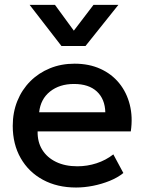

<svg xmlns="http://www.w3.org/2000/svg" viewBox="-20 -780 612 814"><path d="M302.5 15Q222.5 15 162 -17.8Q101.5 -50.5 67.8 -109.5Q34 -168.5 34 -246.5Q34 -303.5 53.5 -351.8Q73 -400 108.5 -435.5Q144 -471 191.8 -490.5Q239.5 -510 296 -510Q357.5 -510 405.5 -488.2Q453.5 -466.5 485.2 -427.5Q517 -388.5 530.2 -336.2Q543.5 -284 534.5 -223H139.5Q138.5 -178.5 159 -145.2Q179.5 -112 217.8 -93.5Q256 -75 308 -75Q350 -75 389.2 -87.8Q428.5 -100.5 460.5 -125.5L503 -46.5Q479 -27 445 -13.2Q411 0.5 374 7.8Q337 15 302.5 15ZM146 -304H426.5Q425 -360 390.8 -392Q356.5 -424 293.5 -424Q232.5 -424 192.2 -392Q152 -360 146 -304ZM240.5 -585 105.5 -759.5H213L293 -650L376.5 -759.5H482L342.5 -585Z"/></svg>

Font: Geologica Roman
Style: Regular
Weight: 400
Designer: Sindre Bremnes, Frode Helland
Foundry: Monokrom Skriftforlag AS
Version: Version 1.010;gftools[0.9.28]